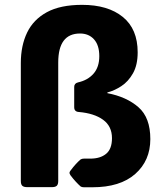

<svg xmlns="http://www.w3.org/2000/svg" viewBox="-20 -772 679 792"><path d="M360.8 0.5H326.2Q317.4 0.5 312.5 -2.9Q303.2 -11.2 292.7 -22.5Q282.2 -33.7 270.5 -49.3Q266.6 -55.7 266.6 -59.1Q266.6 -62.5 270.5 -67.9Q282.2 -83.5 292.7 -95Q303.2 -106.4 312.5 -114.3Q318.4 -117.7 326.2 -117.7H353Q393.6 -117.7 417.7 -137.5Q441.9 -157.2 441.9 -202.1Q441.9 -251.5 405 -278.1Q368.2 -304.7 304.7 -310.1Q286.1 -311.5 286.1 -329.6V-413.6Q286.1 -428.2 301.8 -432.1Q341.8 -440.9 365.7 -468Q389.6 -495.1 389.6 -540.5Q389.6 -585.4 367.9 -609.6Q346.2 -633.8 310.1 -633.8Q220.2 -633.8 220.2 -514.2V-25.9Q220.2 -11.2 214.1 -5.6Q208 0 193.4 0H92.8Q78.1 0 72 -5.6Q65.9 -11.2 65.9 -25.9V-512.2Q65.9 -583.5 91.8 -637.5Q117.7 -691.4 173.3 -721.7Q229 -752 318.8 -752Q425.3 -752 486.6 -702.1Q547.9 -652.3 547.9 -556.2Q547.9 -503.9 528.6 -469.7Q509.3 -435.5 480.5 -416.7Q451.7 -397.9 422.9 -390.6V-387.7Q502 -372.6 551 -329.8Q600.1 -287.1 600.1 -198.2Q600.1 -109.4 537.8 -54.4Q475.6 0.5 360.8 0.5Z"/></svg>

Font: ADLaM Display
Style: Regular
Weight: 400
Designer: Mark Jamra, Neil Patel, Concept: Andrew Footit
Foundry: Microsoft
Version: Version 2.000; ttfautohint (v1.8.4.7-5d5b);gftools[0.9.28]